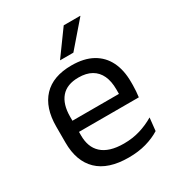

<svg xmlns="http://www.w3.org/2000/svg" viewBox="-167 -789 835 906"><g transform="rotate(-30 250.0 -336.0)"><path d="M271 11Q159.5 11 103 -43.5Q46.5 -98 46.5 -199.5V-286.5Q46.5 -389.5 99 -445.2Q151.5 -501 252.5 -501Q320.5 -501 366 -475.8Q411.5 -450.5 434.5 -404Q457.5 -357.5 457.5 -293V-275Q457.5 -259 456.2 -243Q455 -227 453 -211.5H378.5Q379.5 -235.5 379.8 -257Q380 -278.5 380 -296.5Q380 -341 365.8 -371.8Q351.5 -402.5 323.2 -418.8Q295 -435 252.5 -435Q189.5 -435 158 -398.5Q126.5 -362 126.5 -294V-247.5L127 -237.5V-191Q127 -160.5 136 -136Q145 -111.5 164.2 -93.8Q183.5 -76 213.2 -66.8Q243 -57.5 284 -57.5Q331.5 -57.5 372.5 -70Q413.5 -82.5 449.5 -104L442 -34Q409.5 -13.5 366.5 -1.2Q323.5 11 271 11ZM89 -211.5V-272.5H436V-211.5ZM316 -683H406V-681.5L291 -548.5H219V-549.5Z"/></g></svg>

Font: Anek Bangla
Style: Regular
Weight: 400
Designer: Sulekha Rajkumar (Bangla), Yesha Goshar (Latin)
Foundry: Ek Type
Version: Version 1.003